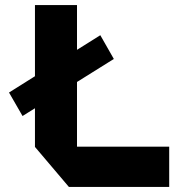

<svg xmlns="http://www.w3.org/2000/svg" viewBox="-20 -739 706 758"><path d="M69 -281 16 -373V-374L376 -600L429 -507V-506ZM252 -1 118 -159V-160H648V-1ZM118 -160V-719H284V-160Z"/></svg>

Font: Foldit
Style: Bold
Weight: 700
Version: Version 1.003